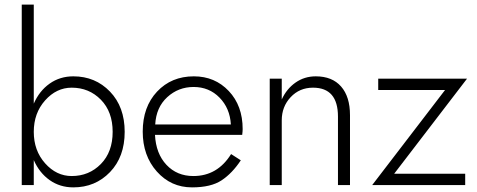

<svg xmlns="http://www.w3.org/2000/svg" viewBox="-20 -800 2060 830"><path d="M290 -421Q224 -421 175 -366Q126 -311 126 -230Q126 -149 175 -94Q224 -39 290 -39Q365 -39 416 -91Q467 -143 467 -230Q467 -317 416 -369Q365 -421 290 -421ZM297 10Q239 10 194.5 -21.5Q150 -53 126 -108V0H74V-780H126V-352Q150 -407 194.5 -438.5Q239 -470 297 -470Q392 -470 455.5 -404Q519 -338 519 -230Q519 -122 455.5 -56Q392 10 297 10Z M597 -231Q597 -338 659 -404Q721 -470 818 -470Q909 -470 969 -406.5Q1029 -343 1029 -242Q1029 -233 1027 -217H650Q654 -136 699.5 -87.5Q745 -39 816 -39Q920 -39 979 -134L1021 -107Q984 -51 938 -20.5Q892 10 810 10Q719 10 658 -58.5Q597 -127 597 -231ZM978 -262Q974 -332 929 -378Q884 -424 817 -424Q751 -424 703 -380Q655 -336 651 -262Z M1441 -296Q1441 -421 1333 -421Q1275 -421 1236.5 -380Q1198 -339 1198 -280V0H1146V-460H1198V-370Q1219 -416 1257.5 -443Q1296 -470 1345 -470Q1416 -470 1454.5 -426Q1493 -382 1493 -302V0H1441Z M1904 -411H1615V-460H1999L1684 -49H1991V0H1589Z"/></svg>

Font: Renner* Light
Style: Light
Weight: 300
Version: Version 003.000 ; ttfautohint (v0.97) -l 8 -r 50 -G 200 -x 1